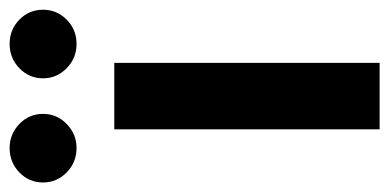

<svg xmlns="http://www.w3.org/2000/svg" viewBox="-267 -578 801 395"><g transform="rotate(-90 133.5 -380.5)"><path d="M64.9 0V-545.9H201.7V0ZM240.7 -623.5Q211.4 -623.5 190.7 -643.8Q169.9 -664.1 169.9 -692.4Q169.9 -721.2 190.7 -741.2Q211.4 -761.2 240.7 -761.2Q270 -761.2 290.5 -741.2Q311 -721.2 311 -692.4Q311 -664.1 290.5 -643.8Q270 -623.5 240.7 -623.5ZM26.4 -623.5Q-2.9 -623.5 -23.7 -643.8Q-44.4 -664.1 -44.4 -692.4Q-44.4 -721.2 -23.7 -741.2Q-2.9 -761.2 26.4 -761.2Q55.2 -761.2 75.9 -741.2Q96.7 -721.2 96.7 -692.4Q96.7 -664.1 75.9 -643.8Q55.2 -623.5 26.4 -623.5Z"/></g></svg>

Font: Inter
Style: 650
Weight: 650
Designer: Rasmus Andersson
Foundry: rsms
Version: Version 4.001;git-66647c0bb